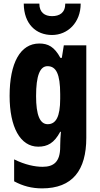

<svg xmlns="http://www.w3.org/2000/svg" viewBox="-20 -799 551 1059"><path d="M425 -779H340C340 -728 308 -710 267 -710C227 -710 197 -730 197 -779H111C112 -666 179 -606 267 -606C353 -606 425 -674 425 -779ZM197 -559C92 -559 33 -452 33 -270C33 -99 91 10 191 10C242 10 279 -10 312 -72H316C314 -51 312 -20 312 5V11C312 94 276 121 215 121C173 121 118 110 58 80V201C106 227 155 240 212 240C380 240 456 140 456 -39V-549H332L321 -480H313C280 -541 245 -559 197 -559ZM242 -434C289 -434 312 -392 312 -280V-254C312 -154 288 -114 243 -114C200 -114 179 -165 179 -269C179 -381 200 -434 242 -434Z"/></svg>

Font: Noto Sans Gurmukhi UI ExtraCondensed ExtraBold
Style: Regular
Weight: 800
Width: 2
Designer: Jelle Bosma - Monotype Design Team
Foundry: Monotype Imaging Inc.
Version: Version 2.004